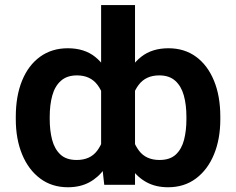

<svg xmlns="http://www.w3.org/2000/svg" viewBox="-20 -748 956 777"><path d="M871.6 -275.4V-265.6Q871.6 -185.1 845.9 -123Q820.3 -61 772.9 -25.6Q725.6 9.8 660.2 9.8Q610.8 9.8 574 -10Q537.1 -29.8 511.7 -65.9Q486.3 -102.1 470.9 -151.4Q455.6 -200.7 448.7 -259.8V-277.8Q458 -359.9 482.7 -421.6Q507.3 -483.4 551.3 -518.1Q595.2 -552.7 661.6 -552.7Q726.6 -552.7 773.4 -518.3Q820.3 -483.9 845.9 -421.6Q871.6 -359.4 871.6 -275.4ZM734.4 -265.6V-275.4Q734.4 -324.2 723.9 -361.8Q713.4 -399.4 689.2 -421.1Q665 -442.9 624.5 -442.9Q569.8 -442.9 540.8 -404.1Q511.7 -365.2 505.9 -302.2V-236.3Q514.2 -175.8 542.5 -138.2Q570.8 -100.6 625.5 -100.6Q668 -100.6 691.7 -122.8Q715.3 -145 724.9 -182.4Q734.4 -219.7 734.4 -265.6ZM389.2 -113.8V-727.5H526.4V0H401.9ZM43.9 -265.6V-275.4Q43.9 -359.4 69.3 -421.6Q94.7 -483.9 142.1 -518.3Q189.5 -552.7 254.4 -552.7Q321.3 -552.7 364.7 -518.1Q408.2 -483.4 432.9 -421.6Q457.5 -359.9 466.3 -277.8V-259.8Q460 -200.7 444.6 -151.4Q429.2 -102.1 403.6 -65.9Q377.9 -29.8 341.1 -10Q304.2 9.8 254.9 9.8Q189.9 9.8 142.6 -25.6Q95.2 -61 69.6 -123Q43.9 -185.1 43.9 -265.6ZM181.2 -275.4V-265.6Q181.2 -219.7 190.9 -182.4Q200.7 -145 224.4 -122.8Q248 -100.6 290.5 -100.6Q345.2 -100.6 373.3 -138.2Q401.4 -175.8 409.2 -236.3V-302.2Q403.8 -365.2 374.8 -404.1Q345.7 -442.9 291.5 -442.9Q251 -442.9 226.6 -421.1Q202.1 -399.4 191.7 -361.8Q181.2 -324.2 181.2 -275.4Z"/></svg>

Font: Inter Cardless Display
Style: Bold
Weight: 700
Designer: Rasmus Andersson
Foundry: rsms
Version: Version 4.001;git-9221beed3